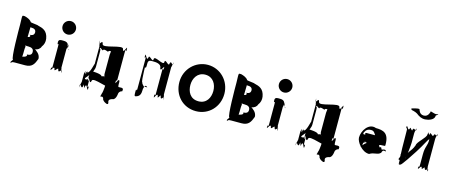

<svg xmlns="http://www.w3.org/2000/svg" viewBox="-61 -1796 6843 2915"><g transform="rotate(15 3360.5 -339.0)"><path d="M70 -578C70 -493 71 -40 103 -40C103 -22 60 6 83 16C83 16 53 18 85 18C95 8 91 -2 141 -2H303C412 -2 442 -62 474 -148C474 -222 407 -260 386 -276C375 -280 348 -276 348 -276H382C427 -278 464 -307 474 -343C504 -381 515 -426 508 -474C488 -595 416 -617 336 -636C340 -642 216 -650 216 -658C198 -691 146 -711 106 -721H77C60 -711 70 -681 70 -578ZM232 -576C232 -578 229 -582 230 -583C230 -583 226 -582 228 -582C230 -580 236 -580 240 -580C292 -580 319 -564 321 -526C321 -482 294 -467 242 -467C260 -467 264 -462 264 -449C262 -435 248 -429 229 -428C229 -441 231 -576 232 -576ZM230 -165C230 -185 230 -272 236 -272C236 -281 226 -298 227 -302C227 -302 220 -299 226 -299C230 -295 240 -291 255 -291H274C330 -291 362 -274 362 -225C362 -184 336 -167 280 -167C299 -167 290 -161 290 -145C281 -131 250 -121 227 -117V-115C226 -119 230 -136 230 -165Z M803 -830C861 -830 908 -783 908 -725C908 -667 861 -620 803 -620C745 -620 698 -667 698 -725C698 -783 745 -830 803 -830ZM771 -513C731 -513 692 -520 692 -467C692 -405 694 -530 694 -468C694 -395 712 -492 712 -412V-102C712 -22 694 -117 694 -45C694 17 692 -108 692 -46C692 8 732 -126 749 -64C749 -2 807 -126 807 -64C824 -2 864 -119 864 -46C864 16 862 -107 862 -45C862 10 845 -146 845 -102V-412C845 -368 862 -522 862 -468C862 -406 864 -403 886 -403C898 -393 868 -387 851 -449C851 -511 793 -513 771 -513Z M1348 -265V-488C1348 -542 1340 -536 1330 -545C1330 -581 1328 -544 1328 -544C1338 -570 1368 -526 1386 -526C1386 -562 1465 -526 1465 -526C1482 -562 1513 -534 1522 -544C1522 -580 1519 -545 1519 -545C1510 -572 1502 -505 1502 -488V-178C1502 -196 1510 -131 1519 -121C1519 -157 1522 -123 1522 -123C1513 -168 1482 -141 1465 -141C1465 -177 1298 -178 1323 -178C1325 -178 1296 -170 1281 -101C1281 -39 1281 -34 1241 -34C1217 -41 1243 -61 1278 -105C1321 -160 1349 -215 1348 -265ZM1764 -50C1752 -50 1750 -53 1750 -132C1733 -212 1694 -43 1694 -114C1694 -194 1696 -32 1696 -111C1696 -200 1713 -72 1713 -169V-584C1713 -682 1733 -549 1733 -639C1733 -719 1732 -563 1732 -642C1732 -713 1694 -542 1676 -621C1676 -701 1357 -542 1357 -621C1340 -701 1302 -553 1302 -642C1302 -722 1300 -560 1300 -639C1300 -710 1319 -523 1319 -584V-293C1317 -316 1283 -121 1240 -145C1237 -221 1229 -48 1230 -124C1230 -204 1233 -46 1233 -125C1231 -208 1218 -53 1214 -132C1207 -212 1203 -57 1199 -140V36C1199 -26 1179 163 1179 92C1179 12 1181 173 1181 94C1181 4 1219 153 1237 74C1237 -6 1264 153 1264 74C1281 -6 1318 165 1318 94C1318 14 1321 171 1321 92C1321 3 1301 133 1301 36V4C1301 -94 1283 36 1283 -54C1283 -134 1281 28 1281 -51C1281 -122 1321 46 1339 -33C1339 -113 1650 46 1650 -33C1668 -113 1707 38 1707 -51C1707 -131 1705 25 1705 -54C1705 -125 1685 -96 1621 -78C1557 -78 1556 -43 1556 10C1556 28 1545 110 1536 120C1536 130 1535 141 1529 149C1520 167 1546 156 1558 156C1553 156 1580 157 1580 190C1598 223 1626 234 1652 244C1668 244 1672 242 1672 224C1662 197 1654 169 1716 151C1778 151 1780 21 1780 38C1780 38 1791 10 1817 1C1833 1 1832 -2 1832 -35C1822 -59 1794 -50 1764 -50Z M2173 -562C2201 -562 2296 -560 2296 -492C2314 -424 2352 -569 2352 -509C2352 -441 2351 -579 2351 -511C2351 -433 2333 -540 2333 -454V-108C2333 -22 2314 -132 2314 -53C2314 15 2315 -119 2315 -51C2315 8 2352 -139 2370 -71C2370 -3 2415 -139 2415 -71C2432 -3 2470 -130 2470 -51C2470 17 2472 -121 2472 -53C2472 6 2453 -158 2453 -108V-559C2453 -509 2472 -674 2472 -615C2472 -547 2470 -685 2470 -617C2470 -538 2432 -665 2415 -597C2415 -529 2333 -665 2333 -597C2333 -529 2164 -665 2164 -597C2164 -529 2081 -665 2081 -597C2064 -529 2026 -676 2026 -617C2026 -549 2024 -683 2024 -615C2024 -536 2043 -645 2043 -559V-108C2043 -22 2024 -132 2024 -53C2024 15 2026 19 2046 19C2074 9 2122 -2 2122 -89C2122 -174 2166 -176 2146 -176C2164 -176 2172 -168 2182 -158H2126C2117 -168 2088 -196 2088 -214C2068 -214 2067 -557 2067 -472C2067 -404 2059 -432 2069 -441C2089 -441 2088 -441 2088 -509C2088 -569 2127 -562 2173 -562Z M2631 -364C2631 -159 2778 0 2985 0C3186 0 3338 -159 3338 -364C3338 -569 3180 -727 2985 -727C2792 -727 2631 -569 2631 -364ZM2804 -364C2804 -468 2862 -573 2985 -573C3109 -573 3165 -468 3165 -364C3165 -259 3112 -155 2985 -155C2854 -155 2804 -259 2804 -364Z M3471 -578C3471 -493 3472 -40 3504 -40C3504 -22 3461 6 3484 16C3484 16 3454 18 3486 18C3496 8 3492 -2 3542 -2H3704C3813 -2 3843 -62 3875 -148C3875 -222 3808 -260 3787 -276C3776 -280 3749 -276 3749 -276H3783C3828 -278 3865 -307 3875 -343C3905 -381 3916 -426 3909 -474C3889 -595 3817 -617 3737 -636C3741 -642 3617 -650 3617 -658C3599 -691 3547 -711 3507 -721H3478C3461 -711 3471 -681 3471 -578ZM3633 -576C3633 -578 3630 -582 3631 -583C3631 -583 3627 -582 3629 -582C3631 -580 3637 -580 3641 -580C3693 -580 3720 -564 3722 -526C3722 -482 3695 -467 3643 -467C3661 -467 3665 -462 3665 -449C3663 -435 3649 -429 3630 -428C3630 -441 3632 -576 3633 -576ZM3631 -165C3631 -185 3631 -272 3637 -272C3637 -281 3627 -298 3628 -302C3628 -302 3621 -299 3627 -299C3631 -295 3641 -291 3656 -291H3675C3731 -291 3763 -274 3763 -225C3763 -184 3737 -167 3681 -167C3700 -167 3691 -161 3691 -145C3682 -131 3651 -121 3628 -117V-115C3627 -119 3631 -136 3631 -165Z M4204 -830C4262 -830 4309 -783 4309 -725C4309 -667 4262 -620 4204 -620C4146 -620 4099 -667 4099 -725C4099 -783 4146 -830 4204 -830ZM4172 -513C4132 -513 4093 -520 4093 -467C4093 -405 4095 -530 4095 -468C4095 -395 4113 -492 4113 -412V-102C4113 -22 4095 -117 4095 -45C4095 17 4093 -108 4093 -46C4093 8 4133 -126 4150 -64C4150 -2 4208 -126 4208 -64C4225 -2 4265 -119 4265 -46C4265 16 4263 -107 4263 -45C4263 10 4246 -146 4246 -102V-412C4246 -368 4263 -522 4263 -468C4263 -406 4265 -403 4287 -403C4299 -393 4269 -387 4252 -449C4252 -511 4194 -513 4172 -513Z M4749 -265V-488C4749 -542 4741 -536 4731 -545C4731 -581 4729 -544 4729 -544C4739 -570 4769 -526 4787 -526C4787 -562 4866 -526 4866 -526C4883 -562 4914 -534 4923 -544C4923 -580 4920 -545 4920 -545C4911 -572 4903 -505 4903 -488V-178C4903 -196 4911 -131 4920 -121C4920 -157 4923 -123 4923 -123C4914 -168 4883 -141 4866 -141C4866 -177 4699 -178 4724 -178C4726 -178 4697 -170 4682 -101C4682 -39 4682 -34 4642 -34C4618 -41 4644 -61 4679 -105C4722 -160 4750 -215 4749 -265ZM5165 -50C5153 -50 5151 -53 5151 -132C5134 -212 5095 -43 5095 -114C5095 -194 5097 -32 5097 -111C5097 -200 5114 -72 5114 -169V-584C5114 -682 5134 -549 5134 -639C5134 -719 5133 -563 5133 -642C5133 -713 5095 -542 5077 -621C5077 -701 4758 -542 4758 -621C4741 -701 4703 -553 4703 -642C4703 -722 4701 -560 4701 -639C4701 -710 4720 -523 4720 -584V-293C4718 -316 4684 -121 4641 -145C4638 -221 4630 -48 4631 -124C4631 -204 4634 -46 4634 -125C4632 -208 4619 -53 4615 -132C4608 -212 4604 -57 4600 -140V36C4600 -26 4580 163 4580 92C4580 12 4582 173 4582 94C4582 4 4620 153 4638 74C4638 -6 4665 153 4665 74C4682 -6 4719 165 4719 94C4719 14 4722 171 4722 92C4722 3 4702 133 4702 36V4C4702 -94 4684 36 4684 -54C4684 -134 4682 28 4682 -51C4682 -122 4722 46 4740 -33C4740 -113 5051 46 5051 -33C5069 -113 5108 38 5108 -51C5108 -131 5106 25 5106 -54C5106 -125 5086 -96 5022 -78C4958 -78 4957 -43 4957 10C4957 28 4946 110 4937 120C4937 130 4936 141 4930 149C4921 167 4947 156 4959 156C4954 156 4981 157 4981 190C4999 223 5027 234 5053 244C5069 244 5073 242 5073 224C5063 197 5055 169 5117 151C5179 151 5181 21 5181 38C5181 38 5192 10 5218 1C5234 1 5233 -2 5233 -35C5223 -59 5195 -50 5165 -50Z M5900 -238C5900 -244 5901 -251 5901 -256C5901 -436 5812 -459 5695 -460C5579 -505 5483 -368 5483 -256C5483 -189 5579 -52 5695 -53C5765 -98 5825 -71 5869 -119C5885 -182 5915 -152 5933 -156V-158C5916 -200 5878 -160 5857 -171C5857 -216 5819 -190 5819 -191C5811 -240 5800 -206 5799 -213C5799 -258 5796 -212 5796 -213C5797 -251 5759 -260 5713 -254C5651 -232 5598 -198 5565 -158C5535 -123 5530 -104 5556 -142C5565 -158 5564 -181 5565 -193C5598 -209 5591 -216 5575 -224C5570 -225 5601 -217 5602 -209C5598 -207 5832 -206 5832 -206C5828 -206 5822 -206 5816 -209C5798 -223 5811 -231 5856 -231C5900 -232 5900 -234 5900 -238ZM5543 -363C5555 -392 5585 -413 5631 -413C5669 -413 5680 -398 5699 -370C5710 -359 5705 -345 5720 -340C5726 -340 5714 -351 5722 -351H5575C5571 -351 5559 -346 5557 -338C5570 -327 5566 -320 5542 -320C5525 -324 5528 -342 5543 -363Z M6431 -907C6438 -928 6426 -919 6432 -918C6445 -915 6420 -924 6433 -921C6454 -915 6484 -906 6496 -903C6525 -896 6530 -904 6554 -906C6567 -903 6542 -906 6555 -903C6557 -895 6514 -885 6522 -866C6516 -810 6438 -783 6381 -780C6324 -777 6282 -801 6239 -835C6225 -844 6196 -856 6171 -861C6157 -861 6147 -868 6139 -875C6126 -889 6165 -896 6194 -903C6207 -906 6254 -917 6260 -907C6263 -902 6275 -831 6345 -831C6413 -831 6428 -899 6431 -907ZM6381 -276C6460 -398 6503 -498 6520 -504C6520 -451 6523 -556 6523 -503C6523 -390 6486 -392 6486 -256V-95C6486 -24 6469 -101 6469 -37C6469 16 6467 -92 6467 -39C6476 4 6506 -110 6523 -57C6523 -4 6569 -110 6569 -57C6587 -4 6626 -103 6626 -39C6626 14 6624 -90 6624 -37C6614 6 6606 -130 6606 -95V-546C6606 -511 6614 -646 6624 -602C6624 -549 6626 -654 6626 -601C6626 -538 6587 -636 6569 -583C6569 -530 6507 -636 6507 -583C6507 -530 6482 -639 6480 -591C6480 -538 6483 -645 6483 -592C6485 -536 6479 -624 6475 -566C6475 -513 6345 -417 6345 -364C6301 -242 6244 -252 6244 -139C6244 -86 6241 -193 6241 -140C6258 -146 6276 -355 6276 -384V-546C6276 -511 6284 -646 6293 -602C6293 -549 6295 -654 6295 -601C6295 -538 6256 -636 6239 -583C6239 -530 6193 -636 6193 -583C6175 -530 6146 -644 6137 -601C6137 -548 6138 -655 6138 -602C6138 -539 6156 -617 6156 -546C6156 -493 6157 -40 6176 -40C6196 -22 6178 6 6178 -70C6178 -155 6177 -160 6157 -160C6147 -170 6175 -177 6159 -124C6125 -71 6185 -71 6185 -124C6185 -177 6209 -174 6192 -170C6172 -170 6169 -166 6169 -81C6167 -1 6174 -14 6197 -20C6216 -20 6347 -223 6381 -276Z"/></g></svg>

Font: Hussar Przerywany
Style: Regular
Weight: 400
Foundry: Cannot Into Space Fonts
Version: Version 0.982